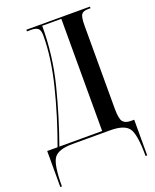

<svg xmlns="http://www.w3.org/2000/svg" viewBox="-167 -808 898 1113"><g transform="rotate(-20 282.5 -252.0)"><path d="M8 210H18Q18 76 45 38Q72 0 160 0H392Q479 0 506.5 38Q534 76 534 210H544V-10H522Q490 -10 475 -27.5Q460 -45 460 -110V-619Q460 -674 471 -689Q482 -704 511 -704H527V-714H135V-704H160Q188 -704 202 -693.5Q216 -683 216 -648Q216 -513 175 -347.5Q134 -182 72 -12H8ZM83 -12Q142 -177 185.5 -349Q229 -521 229 -704H347V-12Z"/></g></svg>

Font: Noto Serif Display Condensed Semi
Style: Regular
Weight: 600
Width: 3
Designer: Monotype Design Team
Foundry: Monotype Imaging Inc.
Version: Version 1.900